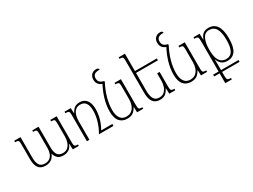

<svg xmlns="http://www.w3.org/2000/svg" viewBox="-66 -1545 3382 2569"><g transform="rotate(-30 1624.5 -260.5)"><path d="M583 -492H681V-97Q681 -63 684.5 -47.5Q688 -32 700.5 -27.5Q713 -23 740 -23V0H647L643 -87H639Q621 -38 585.5 -15Q550 8 501 8Q443 8 413.5 -19.5Q384 -47 373 -90H370Q353 -45 317 -18.5Q281 8 225 8Q153 8 119 -37.5Q85 -83 85 -173V-398Q85 -432 81.5 -446.5Q78 -461 65.5 -465Q53 -469 26 -469V-492H123V-173Q123 -100 148 -61Q173 -22 232 -22Q279 -22 308 -44.5Q337 -67 350 -104.5Q363 -142 363 -188V-396Q363 -430 360 -445.5Q357 -461 344.5 -465Q332 -469 304 -469V-492H402V-173Q402 -98 427 -60.5Q452 -23 511 -23Q556 -23 585 -48Q614 -73 628 -114Q642 -155 642 -203V-396Q642 -430 639 -445.5Q636 -461 623.5 -465Q611 -469 583 -469Z M1040 -501Q1105 -501 1143.5 -454.5Q1182 -408 1182 -315Q1182 -169 1103 -30H1275V0H1051Q1143 -160 1143 -314Q1143 -388 1116 -429Q1089 -470 1029 -470Q967 -470 935.5 -420Q904 -370 904 -287V0H865V-396Q865 -430 861.5 -445.5Q858 -461 845 -465Q832 -469 803 -469V-492H899L903 -411H906Q930 -459 961 -480Q992 -501 1040 -501Z M1485 10Q1413 10 1370 -39Q1327 -88 1327 -191Q1327 -281 1354 -375.5Q1381 -470 1429 -561Q1393 -573 1372 -599.5Q1351 -626 1351 -671Q1351 -718 1379.5 -746Q1408 -774 1453 -774Q1473 -774 1482 -766.5Q1491 -759 1493 -745Q1429 -745 1407.5 -725Q1386 -705 1386 -670Q1386 -629 1408 -609.5Q1430 -590 1469 -582V-567Q1419 -471 1392.5 -377Q1366 -283 1366 -191Q1366 -114 1396.5 -67.5Q1427 -21 1490 -21Q1542 -21 1574 -47.5Q1606 -74 1620.5 -116Q1635 -158 1635 -205V-392Q1635 -428 1631.5 -444.5Q1628 -461 1615.5 -465Q1603 -469 1576 -469V-492H1674V-98Q1674 -63 1677.5 -47.5Q1681 -32 1694 -27.5Q1707 -23 1735 -23V0H1640L1637 -81H1633Q1605 -31 1571.5 -10.5Q1538 10 1485 10Z M2171 -317V-98Q2171 -63 2175 -47.5Q2179 -32 2191.5 -27.5Q2204 -23 2230 -23V0H2138L2134 -85H2131Q2110 -42 2079 -16Q2048 10 1993 10Q1923 10 1887.5 -36.5Q1852 -83 1852 -184V-665Q1852 -698 1848.5 -713.5Q1845 -729 1832.5 -733Q1820 -737 1794 -737V-760H1891V-492H2229V-463H1891V-184Q1891 -109 1915 -65Q1939 -21 2000 -21Q2045 -21 2074.5 -46.5Q2104 -72 2118.5 -114Q2133 -156 2133 -205V-317Z M2472 10Q2400 10 2357 -39Q2314 -88 2314 -191Q2314 -281 2341 -375.5Q2368 -470 2416 -561Q2380 -573 2359 -599.5Q2338 -626 2338 -671Q2338 -718 2366.5 -746Q2395 -774 2440 -774Q2460 -774 2469 -766.5Q2478 -759 2480 -745Q2416 -745 2394.5 -725Q2373 -705 2373 -670Q2373 -629 2395 -609.5Q2417 -590 2456 -582V-567Q2406 -471 2379.5 -377Q2353 -283 2353 -191Q2353 -114 2383.5 -67.5Q2414 -21 2477 -21Q2529 -21 2561 -47.5Q2593 -74 2607.5 -116Q2622 -158 2622 -205V-392Q2622 -428 2618.5 -444.5Q2615 -461 2602.5 -465Q2590 -469 2563 -469V-492H2661V-98Q2661 -63 2664.5 -47.5Q2668 -32 2681 -27.5Q2694 -23 2722 -23V0H2627L2624 -81H2620Q2592 -31 2558.5 -10.5Q2525 10 2472 10Z M2773 101V73H2857V-395Q2857 -430 2853 -445.5Q2849 -461 2836 -465Q2823 -469 2795 -469V-492H2889L2893 -399H2896Q2912 -448 2944 -475Q2976 -502 3028 -502Q3113 -502 3156.5 -438.5Q3200 -375 3200 -244Q3200 -111 3157.5 -50.5Q3115 10 3038 10Q2978 10 2945 -17.5Q2912 -45 2895 -93H2893Q2895 -78 2895 -45Q2895 -12 2895 33V73H3165V101H2895V153Q2895 189 2899 205Q2903 221 2916.5 225.5Q2930 230 2958 230V253H2857V101ZM3030 -20Q3098 -20 3129.5 -74Q3161 -128 3161 -243Q3161 -357 3127.5 -414.5Q3094 -472 3021 -472Q2956 -472 2925.5 -409Q2895 -346 2895 -243Q2895 -152 2914.5 -104Q2934 -56 2964.5 -38Q2995 -20 3030 -20Z"/></g></svg>

Font: Noto Serif Armenian SemiCondensed ExtraLight
Style: Regular
Weight: 200
Width: 4
Designer: Monotype Design Team
Foundry: Monotype Imaging Inc.
Version: Version 2.008; ttfautohint (v1.8.4.7-5d5b)